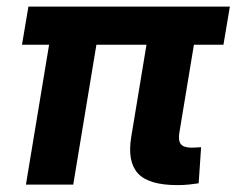

<svg xmlns="http://www.w3.org/2000/svg" viewBox="-20 -549 704 571"><path d="M507.3 1.5Q422.4 1.5 390.4 -33.2Q358.4 -67.9 370.1 -140.6L429.2 -498H570.3L513.7 -156.2Q509.3 -131.8 517.6 -120.8Q525.9 -109.9 549.3 -109.9Q557.6 -109.9 565.2 -110.4Q572.8 -110.8 578.1 -111.3L570.8 -3.9Q559.1 -2 542.2 -0.2Q525.4 1.5 507.3 1.5ZM57.1 0 139.6 -498H280.3L197.8 0ZM45.4 -416 64.5 -529.3H663.6L644.5 -416Z"/></svg>

Font: Inter 24pt
Style: Bold Italic
Weight: 700
Italic angle: -9.3988°
Version: Version 4.001;git-66647c0bb